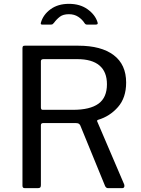

<svg xmlns="http://www.w3.org/2000/svg" viewBox="-20 -980 736 1000"><path d="M627 -19Q628 -17 628 -12Q628 0 616 0H543Q532 0 527 -12L398 -327Q395 -333 390 -336Q385 -339 374 -339H205Q193 -339 193 -328V-16Q193 -7 189.5 -3.5Q186 0 176 0H111Q103 0 100 -3Q97 -6 97 -13V-728Q97 -736 99.5 -739Q102 -742 109 -742H388Q507 -742 572 -693Q637 -644 637 -550Q637 -471 594.5 -422.5Q552 -374 491 -356Q487 -355 486 -352Q485 -349 487 -346ZM360 -408Q449 -408 493 -440Q537 -472 537 -541Q537 -606 498 -639Q459 -672 383 -672H207Q193 -672 193 -661V-421Q193 -408 202 -408ZM432 -852Q425 -852 420 -860Q408 -879 387.5 -892.5Q367 -906 339 -906Q309 -906 292 -893Q275 -880 261 -861Q257 -856 254 -854Q251 -852 245 -852H199Q190 -852 193 -862Q205 -904 243.5 -932Q282 -960 339 -960Q397 -960 436.5 -931.5Q476 -903 488 -864Q489 -862 489 -859Q489 -852 479 -852Z"/></svg>

Font: Libre Franklin
Style: Regular
Weight: 400
Designer: Pablo Impallari, Rodrigo Fuenzalida
Foundry: Impallari Type
Version: Version 1.001; ttfautohint (v1.4.1)